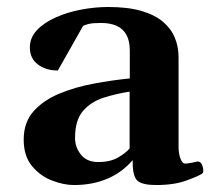

<svg xmlns="http://www.w3.org/2000/svg" viewBox="-20 -515 608 546"><path d="M47.4 -118.2Q47.4 -167 75.4 -198.5Q103.5 -230 148.9 -248.8Q194.3 -267.6 247.1 -277.3Q299.8 -287.1 349.1 -292V-371.1Q349.1 -398.4 339.8 -415.5Q330.6 -432.6 312.5 -441.2Q294.4 -449.7 267.1 -449.7Q243.7 -449.7 232.7 -447Q221.7 -444.3 216.3 -441.4L144.5 -314.5Q110.4 -314.5 87.6 -331.8Q64.9 -349.1 64.9 -379.9Q64.9 -408.2 85.4 -429.7Q106 -451.2 139.2 -465.8Q172.4 -480.5 211.4 -487.8Q250.5 -495.1 288.1 -495.1Q343.8 -495.1 382.1 -483.9Q420.4 -472.7 443.6 -452.9Q466.8 -433.1 477.3 -407.5Q487.8 -381.8 487.8 -352.5V-97.2Q487.8 -78.1 493.2 -64Q498.5 -49.8 506.3 -49.8Q513.2 -49.8 525.1 -52.2Q537.1 -54.7 541.5 -55.7Q549.8 -56.2 554 -47.1Q558.1 -38.1 558.1 -29.8Q558.1 -23.9 555.2 -21.5Q545.4 -14.6 510.3 -1.7Q475.1 11.2 424.3 11.2Q385.3 11.2 371.3 -0.7Q357.4 -12.7 357.4 -51.8V-59.6Q325.7 -23.4 283.7 -6.1Q241.7 11.2 190.4 11.2Q161.1 11.2 127.7 -1.7Q94.2 -14.6 70.8 -43Q47.4 -71.3 47.4 -118.2ZM193.4 -122.6Q193.4 -96.2 210.2 -75.2Q227.1 -54.2 259.3 -54.2Q293.5 -54.2 315.7 -67.1Q337.9 -80.1 348.6 -92.8V-254.4Q310.1 -248.5 274.4 -237.1Q238.8 -225.6 216.1 -199.5Q193.4 -173.3 193.4 -122.6Z"/></svg>

Font: Gelasio SemiBold
Style: Regular
Weight: 600
Designer: Eben Sorkin
Foundry: Eben Sorkin
Version: Version 1.008